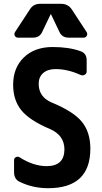

<svg xmlns="http://www.w3.org/2000/svg" viewBox="-20 -990 540 1020"><path d="M75.2 -790Q64.5 -790 59.1 -799.3Q53.7 -808.6 59.6 -819.3L139.6 -941.4Q158.2 -970.7 195.3 -969.7H304.7Q340.8 -969.7 360.4 -941.4L440.4 -819.3Q446.3 -809.6 440.9 -799.8Q435.5 -790 424.8 -790H344.7Q308.6 -790 294.9 -822.3L251 -914.1Q251 -915 250 -915Q249 -915 249 -914.1L205.1 -822.3Q191.4 -790 155.3 -790ZM254.9 -445.3Q371.1 -397.5 415.5 -342.3Q460 -287.1 460 -200.2Q460 9.8 235.4 9.8Q155.3 9.8 85.9 -23.4Q54.7 -37.1 54.7 -75.2V-139.6Q54.7 -150.4 64.9 -155.3Q75.2 -160.2 84 -154.3Q158.2 -107.4 227.5 -107.4Q321.3 -107.4 322.3 -195.3Q322.3 -271.5 245.1 -304.7Q136.7 -350.6 93.3 -404.3Q49.8 -458 49.8 -540Q49.8 -629.9 106.9 -685.1Q164.1 -740.2 259.8 -740.2Q347.7 -740.2 408.2 -717.8Q440.4 -707 440.4 -669.9V-610.4Q440.4 -598.6 429.7 -592.8Q418.9 -586.9 408.2 -591.8Q339.8 -623 275.4 -623Q233.4 -623 209.5 -602.1Q185.5 -581.1 185.5 -544.9Q185.5 -474.6 254.9 -445.3Z"/></svg>

Font: Rounded-L Mgen+ 1m bold
Style: Bold
Weight: 700
Designer: [Source Han Sans]
Ryoko NISHIZUKA  (kana & ideographs); Paul D. Hunt (Latin, Greek & Cyrillic); Wenlong ZHANG  (bopomofo
Version: Version 1.059.20150602